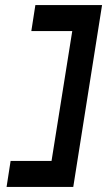

<svg xmlns="http://www.w3.org/2000/svg" viewBox="-20 -670 424 760"><path d="M22 -33 6 70H270L384 -650H120L104 -547H266L184 -33Z"/></svg>

Font: Charger Sport
Style: BlkExtObl
Weight: 900
Designer: Jasper
Foundry: Cannot Into Space Fonts
Version: Version 1.1